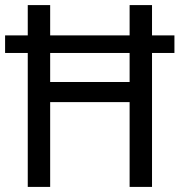

<svg xmlns="http://www.w3.org/2000/svg" viewBox="-21 -734 706 754"><path d="M88 0H176V-333H488V0H576V-526H664V-595H576V-714H488V-595H176V-714H88V-595H-1V-526H88ZM176 -412V-526H488V-412Z"/></svg>

Font: Noto Sans Georgian SemiCondensed
Style: Regular
Weight: 400
Width: 4
Designer: Monotype Design Team, Akaki Razmadze
Foundry: Google LLC
Version: Version 2.005